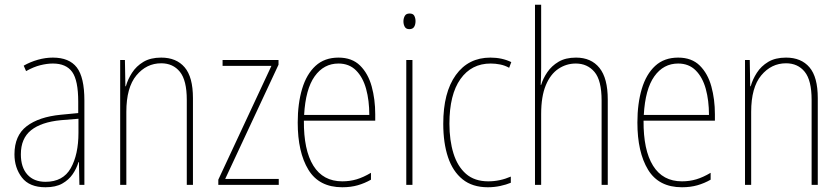

<svg xmlns="http://www.w3.org/2000/svg" viewBox="-20 -780 3544 810"><path d="M203 -537Q272 -537 304 -495.5Q336 -454 336 -356V0H315L313 -96H311Q303 -69 286.5 -45Q270 -21 242.5 -5.5Q215 10 172 10Q104 10 72.5 -31Q41 -72 41 -129Q41 -208 92.5 -247.5Q144 -287 237 -296L310 -303V-351Q310 -441 284.5 -476.5Q259 -512 203 -512Q179 -512 150.5 -505Q122 -498 90 -480L80 -503Q108 -519 140 -528Q172 -537 203 -537ZM237 -273Q154 -265 111 -230.5Q68 -196 68 -129Q68 -74 95.5 -43.5Q123 -13 172 -13Q246 -13 278.5 -70.5Q311 -128 311 -220V-279Z M660 -537Q724 -537 759 -496Q794 -455 794 -366V0H768V-359Q768 -441 739 -477Q710 -513 660 -513Q598 -513 555.5 -462Q513 -411 513 -308V0H487V-527H507L509 -416H511Q519 -445 537 -473Q555 -501 585 -519Q615 -537 660 -537Z M1156 0H901V-22L1125 -502H919V-527H1155V-507L930 -25H1156Z M1408 -537Q1465 -537 1499 -503.5Q1533 -470 1548 -415.5Q1563 -361 1563 -298V-271H1262Q1261 -147 1302 -81Q1343 -15 1424 -15Q1456 -15 1484.5 -23.5Q1513 -32 1545 -51V-22Q1519 -7 1489.5 1.5Q1460 10 1424 10Q1326 10 1281 -64Q1236 -138 1236 -263Q1236 -343 1254.5 -405Q1273 -467 1311 -502Q1349 -537 1408 -537ZM1408 -512Q1346 -512 1307.5 -458Q1269 -404 1263 -295H1538Q1538 -356 1524.5 -405Q1511 -454 1482 -483Q1453 -512 1408 -512Z M1708 -723Q1723 -723 1728 -713Q1733 -703 1733 -691Q1733 -676 1727 -666.5Q1721 -657 1707 -657Q1693 -657 1687.5 -667Q1682 -677 1682 -690Q1682 -702 1687.5 -712.5Q1693 -723 1708 -723ZM1720 -527V0H1694V-527Z M2038 10Q1973 10 1931.5 -23.5Q1890 -57 1870 -117Q1850 -177 1850 -258Q1850 -390 1903 -463.5Q1956 -537 2049 -537Q2098 -537 2137 -518L2128 -494Q2110 -504 2090 -508Q2070 -512 2050 -512Q1969 -512 1922.5 -446.5Q1876 -381 1876 -258Q1876 -188 1893 -133Q1910 -78 1946 -46.5Q1982 -15 2040 -15Q2089 -15 2135 -35V-9Q2116 -1 2090.5 4.5Q2065 10 2038 10Z M2263 -493Q2263 -470 2262.5 -455Q2262 -440 2261 -422H2263Q2271 -449 2289 -475.5Q2307 -502 2336.5 -519.5Q2366 -537 2410 -537Q2474 -537 2509 -493.5Q2544 -450 2544 -360V0H2518V-356Q2518 -441 2488 -476.5Q2458 -512 2409 -512Q2369 -512 2335.5 -489.5Q2302 -467 2282.5 -420Q2263 -373 2263 -299V0H2237V-760H2263Z M2841 -537Q2898 -537 2932 -503.5Q2966 -470 2981 -415.5Q2996 -361 2996 -298V-271H2695Q2694 -147 2735 -81Q2776 -15 2857 -15Q2889 -15 2917.5 -23.5Q2946 -32 2978 -51V-22Q2952 -7 2922.5 1.5Q2893 10 2857 10Q2759 10 2714 -64Q2669 -138 2669 -263Q2669 -343 2687.5 -405Q2706 -467 2744 -502Q2782 -537 2841 -537ZM2841 -512Q2779 -512 2740.5 -458Q2702 -404 2696 -295H2971Q2971 -356 2957.5 -405Q2944 -454 2915 -483Q2886 -512 2841 -512Z M3296 -537Q3360 -537 3395 -496Q3430 -455 3430 -366V0H3404V-359Q3404 -441 3375 -477Q3346 -513 3296 -513Q3234 -513 3191.5 -462Q3149 -411 3149 -308V0H3123V-527H3143L3145 -416H3147Q3155 -445 3173 -473Q3191 -501 3221 -519Q3251 -537 3296 -537Z"/></svg>

Font: Noto Sans Georgian Condensed Thin
Style: Regular
Weight: 100
Width: 3
Designer: Monotype Design Team, Akaki Razmadze
Foundry: Google LLC
Version: Version 2.005; ttfautohint (v1.8.4.7-5d5b)